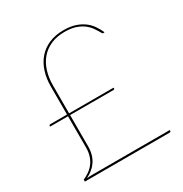

<svg xmlns="http://www.w3.org/2000/svg" viewBox="-165 -832 910 957"><g transform="rotate(-30 290.0 -353.5)"><path d="M36 -328Q36 -331 38.2 -332.5Q40.5 -334 43 -334H139V-495Q139 -541 151.5 -580Q164 -619 188.5 -647.2Q213 -675.5 249.5 -691.2Q286 -707 334 -707Q371 -707 399 -698Q427 -689 447.5 -674Q468 -659 482 -638.8Q496 -618.5 506 -596L501 -595Q496 -593.5 492 -600Q482 -618 469.8 -635.5Q457.5 -653 439.5 -666.5Q421.5 -680 396 -688.5Q370.5 -697 334 -697Q289 -697 254.8 -682Q220.5 -667 197.5 -640.2Q174.5 -613.5 162.8 -576.2Q151 -539 151 -495V-334H407V-329Q407 -326.5 405.2 -325.2Q403.5 -324 401 -324H151V-145Q151 -119 145 -98.2Q139 -77.5 128 -61Q117 -44.5 101.5 -31.8Q86 -19 66.5 -9.5Q76.5 -10.5 84.8 -10.8Q93 -11 103 -11H544V-6Q544 -3.5 542 -1.8Q540 0 537 0H49V-11Q66.5 -19 82.8 -30Q99 -41 111.5 -57Q124 -73 131.5 -94.5Q139 -116 139 -145V-324H36Z"/></g></svg>

Font: Lato Hairline
Style: Regular
Weight: 100
Designer: Lukasz Dziedzic
Foundry: tyPoland Lukasz Dziedzic
Version: Version 2.007; 2014-02-27